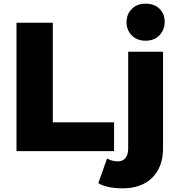

<svg xmlns="http://www.w3.org/2000/svg" viewBox="-20 -824 970 1047"><path d="M70 -700H268V-157H602V0H70ZM516 175 564 40Q590 56 623 56Q649 56 664 38Q679 20 679 -15V-542H869V-14Q869 86 810.5 144.5Q752 203 648 203Q565 203 516 175ZM670 -703Q670 -746 698.5 -775Q727 -804 774 -804Q821 -804 849.5 -776.5Q878 -749 878 -706Q878 -661 849.5 -631.5Q821 -602 774 -602Q727 -602 698.5 -631Q670 -660 670 -703Z"/></svg>

Font: Idrija
Style: Regular
Weight: 800
Designer: Julieta Ulanovsky
Foundry: Julieta Ulanovsky
Version: Version 7.200